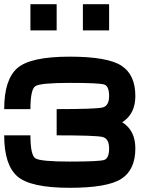

<svg xmlns="http://www.w3.org/2000/svg" viewBox="-20 -895 790 915"><path d="M250 -375Q437.5 -375 468.8 -382.8Q500 -390.6 500 -437.5Q500 -484.4 476.6 -492.2Q453.1 -500 312.5 -500Q171.9 -500 148.4 -484.4Q125 -468.8 125 -375H0Q0 -515.6 62.5 -570.3Q125 -625 312.5 -625Q492.2 -625 558.6 -582Q625 -539.1 625 -437.5Q625 -351.6 562.5 -312.5Q625 -273.4 625 -187.5Q625 -85.9 558.6 -43Q492.2 0 312.5 0Q125 0 62.5 -54.7Q0 -109.4 0 -250H125Q125 -156.2 148.4 -140.6Q171.9 -125 312.5 -125Q453.1 -125 476.6 -132.8Q500 -140.6 500 -187.5Q500 -234.4 468.8 -242.2Q437.5 -250 250 -250ZM500 -875V-750H375V-875ZM250 -875V-750H125V-875Z"/></svg>

Font: CraftyPE
Style: Regular
Weight: 400
Designer: Erek Butcher
Foundry: Haunted Coop
Version: Version 0.018;April 4, 2024;FontCreator 15.0.0.2962 64-bit